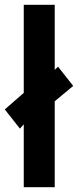

<svg xmlns="http://www.w3.org/2000/svg" viewBox="-44 -780 325 800"><path d="M55 0V-262L39 -244L-24 -324L55 -393V-760H184V-489L198 -502L261 -422L184 -358V0Z"/></svg>

Font: Noto Sans Gujarati UI ExtraCondensed
Style: Bold
Weight: 700
Width: 2
Designer: Jelle Bosma - Monotype Design Team, Universal Thirst
Foundry: Monotype Imaging Inc.
Version: Version 2.106; ttfautohint (v1.8.4.7-5d5b)